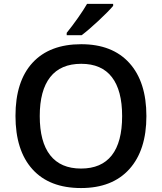

<svg xmlns="http://www.w3.org/2000/svg" viewBox="-20 -951 827 981"><path d="M728 -357.9Q728 -183.6 640.9 -86.9Q553.7 9.8 394 9.8Q232.4 9.8 145.8 -86.2Q59.1 -182.1 59.1 -358.9Q59.1 -535.6 146.2 -630.4Q233.4 -725.1 395 -725.1Q554.2 -725.1 641.1 -628.9Q728 -532.7 728 -357.9ZM183.1 -357.9Q183.1 -226.1 236.3 -158Q289.6 -89.8 394 -89.8Q498 -89.8 551 -157.2Q604 -224.6 604 -357.9Q604 -489.3 551.5 -557.1Q499 -625 395 -625Q290 -625 236.6 -557.1Q183.1 -489.3 183.1 -357.9ZM320.8 -771V-783.2Q348.6 -817.4 378.2 -859.4Q407.7 -901.4 424.8 -931.2H558.1V-920.9Q532.7 -891.1 482.2 -844Q431.6 -796.9 397 -771Z"/></svg>

Font: CAA NEO Sans SemiBold
Style: Regular
Weight: 600
Version: Version 1.10